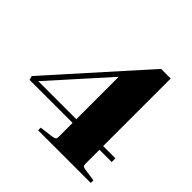

<svg xmlns="http://www.w3.org/2000/svg" viewBox="-176 -865 1031 1031"><g transform="rotate(45 339.0 -350.0)"><path d="M26 -159 20 -182 484 -700H557V-187H650V-159H557V-52Q557 -41 561.5 -36.5Q566 -32 580 -30L650 -20V0H250V-20L329 -30Q344 -33 348.5 -37Q353 -41 353 -53V-159ZM353 -187V-509L64 -187Z"/></g></svg>

Font: Chonburi
Style: Regular
Weight: 400
Designer: Thanarat Vachiruckul and Stawix Ruecha
Foundry: Cadson Demak & Katatrad
Version: Version 1.000